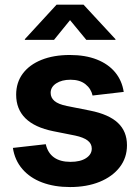

<svg xmlns="http://www.w3.org/2000/svg" viewBox="-20 -775 587 807"><path d="M274.4 11.2Q208.5 11.2 157.2 -8.1Q106 -27.3 74 -64.5Q42 -101.6 34.2 -153.3L172.4 -168.9Q180.7 -132.3 206.8 -113.5Q232.9 -94.7 276.4 -94.7Q317.9 -94.7 341.8 -110.4Q365.7 -126 365.7 -150.4Q365.7 -171.4 348.1 -184.6Q330.6 -197.8 296.4 -205.1L203.6 -223.6Q126 -239.3 86.9 -277.8Q47.9 -316.4 47.9 -377Q47.9 -428.2 75.7 -465.6Q103.5 -502.9 154.3 -523.4Q205.1 -543.9 273.4 -543.9Q338.9 -543.9 387 -524.9Q435.1 -505.9 463.9 -471.2Q492.7 -436.5 500 -388.7L369.1 -373.5Q362.8 -402.3 339.1 -421.1Q315.4 -439.9 276.4 -439.9Q239.7 -439.9 216.3 -424.6Q192.9 -409.2 192.9 -384.8Q192.9 -364.3 209 -350.6Q225.1 -336.9 260.7 -329.6L358.9 -310.1Q437.5 -294.4 475.6 -258.5Q513.7 -222.7 513.7 -164.6Q513.7 -111.8 483.2 -72.3Q452.6 -32.7 398.7 -10.7Q344.7 11.2 274.4 11.2ZM207 -607.4H84.5V-610.4L217.8 -755.4H331.1L465.3 -610.4V-607.4H342.8L274.4 -690.4Z"/></svg>

Font: Inter 20pt
Style: Bold
Weight: 700
Version: Version 4.001;git-66647c0bb